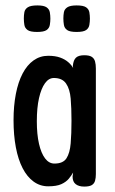

<svg xmlns="http://www.w3.org/2000/svg" viewBox="-20 -680 423 709"><path d="M291 9Q271 9 259.5 0Q248 -9 248 -28L250 -43Q244 -32 234 -20Q224 -8 206.5 0Q189 8 158 8Q128 8 104 -9.5Q80 -27 63.5 -59Q47 -91 38.5 -136Q30 -181 30 -236Q30 -289 38.5 -333Q47 -377 63.5 -408.5Q80 -440 104 -457Q128 -474 158 -474Q184 -474 202 -467.5Q220 -461 232 -450.5Q244 -440 250 -429L249 -437Q251 -458 260.5 -467Q270 -476 291 -476Q310 -476 319 -470Q328 -464 331 -453Q334 -442 334 -427V-37Q334 -23 331 -12.5Q328 -2 319 3.5Q310 9 291 9ZM181 -76Q213 -76 225.5 -95.5Q238 -115 241 -150.5Q244 -186 244 -234Q244 -281 241 -316Q238 -351 224 -371.5Q210 -392 179 -392Q160 -392 146 -372.5Q132 -353 124 -317.5Q116 -282 116 -232Q116 -184 124 -149Q132 -114 146.5 -95Q161 -76 181 -76ZM263 -562Q238 -562 228 -569Q218 -576 216 -588Q214 -600 214 -612Q214 -624 216 -635Q218 -646 228.5 -653Q239 -660 263 -660Q288 -660 298 -653Q308 -646 310 -634.5Q312 -623 312 -611Q312 -600 310 -588Q308 -576 298 -569Q288 -562 263 -562ZM117 -562Q92 -562 82 -569Q72 -576 70 -588Q68 -600 68 -612Q68 -624 70 -635Q72 -646 82.5 -653Q93 -660 118 -660Q142 -660 152 -653Q162 -646 164 -634.5Q166 -623 166 -611Q166 -600 164 -588Q162 -576 152 -569Q142 -562 117 -562Z"/></svg>

Font: Fredoka Condensed
Style: Regular
Weight: 400
Width: 3
Designer: Ben Nathan
Foundry: Milena B. Brandão, Ben Nathan
Version: Version 2.001